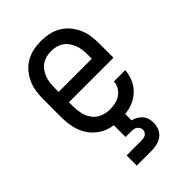

<svg xmlns="http://www.w3.org/2000/svg" viewBox="-223 -615 921 921"><g transform="rotate(-45 237.5 -154.0)"><path d="M239 8Q212 8 186 3Q160 -2 137 -15.5Q114 -29 96 -49Q78 -69 67.5 -93.5Q57 -118 52.5 -144.5Q48 -171 48 -197V-323Q48 -349 52 -375.5Q56 -402 67 -426Q78 -450 95.5 -470.5Q113 -491 136 -504Q159 -517 185 -522.5Q211 -528 238 -528Q264 -528 290 -522.5Q316 -517 339 -504Q362 -491 379.5 -470.5Q397 -450 408 -426Q419 -402 423 -375.5Q427 -349 427 -323V-225H125V-197Q125 -172 130.5 -147Q136 -122 151 -101.5Q166 -81 190 -71Q214 -61 239 -61Q258 -61 277 -65Q296 -69 311.5 -79.5Q327 -90 337 -107Q347 -124 348 -143H425Q423 -121 416 -99.5Q409 -78 396.5 -60Q384 -42 365.5 -28Q347 -14 326.5 -6Q306 2 283.5 5Q261 8 239 8ZM125 -295H350V-323Q350 -339 348 -356Q346 -373 340 -388.5Q334 -404 324.5 -418Q315 -432 301 -441.5Q287 -451 270.5 -455Q254 -459 238 -459Q221 -459 204.5 -455Q188 -451 174 -441.5Q160 -432 150.5 -418Q141 -404 135 -388.5Q129 -373 127 -356Q125 -339 125 -323ZM140 220V151H238Q245 151 253 150Q261 149 267.5 145.5Q274 142 278.5 135Q283 128 283 120Q283 112 279 104.5Q275 97 268.5 92.5Q262 88 254 86.5Q246 85 238 85H199V0H276V49Q290 52 303 59.5Q316 67 325.5 78Q335 89 339 103.5Q343 118 343 132Q343 152 335 170.5Q327 189 311.5 200.5Q296 212 276.5 216Q257 220 238 220Z"/></g></svg>

Font: Iosevka QP
Style: Regular
Weight: 400
Designer: Belleve Invis
Foundry: Belleve Invis
Version: Version 20.0.0; ttfautohint (v1.8.4)